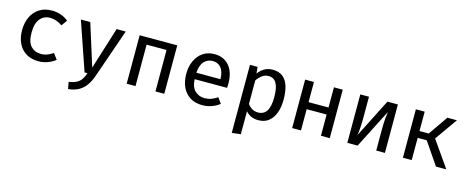

<svg xmlns="http://www.w3.org/2000/svg" viewBox="-41 -1201 5004 2069"><g transform="rotate(15 2461.5 -167.0)"><path d="M349.2 -70.3Q388.7 -70.3 422.8 -83.3Q456.9 -96.4 486.7 -117.4L533.8 -53.3Q497.9 -23.6 447.9 -5.4Q397.9 12.8 347.7 12.8Q266.2 12.8 208.5 -22.1Q150.8 -56.9 120.5 -120Q90.3 -183.1 90.3 -267.7Q90.3 -349.7 120.8 -414.1Q151.3 -478.5 209.2 -515.9Q267.2 -553.3 349.2 -553.3Q454.9 -553.3 532.8 -489.7L486.2 -425.6Q417.9 -472.8 349.7 -472.8Q282.1 -472.8 239 -422.6Q195.9 -372.3 195.9 -267.7Q195.9 -162.6 239.2 -116.4Q282.6 -70.3 349.2 -70.3Z M1173.3 -540.5 984.6 3.1Q965.1 60.5 934.4 106.9Q903.6 153.3 855.1 182.6Q806.7 211.8 733.3 219L719.5 142.6Q774.9 133.8 807.4 115.9Q840 97.9 858.7 69.2Q877.4 40.5 892.3 0H859L672.8 -540.5H777.9L925.1 -71.8L1071.8 -540.5Z M1649.7 0V-462.1H1427.2V0H1328.7V-540.5H1748.2V0Z M2023.6 -236.9Q2027.7 -147.7 2072.1 -107.2Q2116.4 -66.7 2177.4 -66.7Q2217.9 -66.7 2251.8 -79Q2285.6 -91.3 2320.5 -114.9L2365.1 -52.8Q2327.2 -22.6 2277.4 -4.9Q2227.7 12.8 2174.4 12.8Q2093.3 12.8 2036.7 -22.8Q1980 -58.5 1950.5 -122.1Q1921 -185.6 1921 -269.7Q1921 -351.3 1950.5 -415.4Q1980 -479.5 2033.8 -516.4Q2087.7 -553.3 2162.1 -553.3Q2266.7 -553.3 2326.9 -481.8Q2387.2 -410.3 2387.2 -286.2Q2387.2 -272.3 2386.7 -259.5Q2386.2 -246.7 2385.1 -236.9ZM2163.1 -476.4Q2105.1 -476.4 2067.2 -435.4Q2029.2 -394.4 2023.6 -308.7H2292.3Q2290.8 -390.8 2256.7 -433.6Q2222.6 -476.4 2163.1 -476.4Z M2810.8 -553.3Q2882.6 -553.3 2925.6 -518.2Q2968.7 -483.1 2987.7 -419.7Q3006.7 -356.4 3006.7 -270.8Q3006.7 -188.7 2983.6 -124.6Q2960.5 -60.5 2914.4 -23.8Q2868.2 12.8 2798.5 12.8Q2711.3 12.8 2657.9 -48.7V207.2L2559.5 219V-540.5H2644.1L2651.3 -467.7Q2713.8 -553.3 2810.8 -553.3ZM2785.6 -475.9Q2743.6 -475.9 2711.3 -450.5Q2679 -425.1 2657.9 -392.8V-131.3Q2678.5 -101 2708.2 -83.8Q2737.9 -66.7 2774.4 -66.7Q2837.9 -66.7 2870.3 -116.2Q2902.6 -165.6 2902.6 -270.8Q2902.6 -375.9 2873.8 -425.9Q2845.1 -475.9 2785.6 -475.9Z M3495.9 0V-236.9H3273.3V0H3174.9V-540.5H3273.3V-315.4H3495.9V-540.5H3594.4V0Z M4209.7 -540.5V0H4112.8V-240Q4112.8 -295.4 4116.7 -345.9Q4120.5 -396.4 4126.7 -434.4L3905.1 0H3790.3V-540.5H3887.2V-301Q3887.2 -247.2 3883.6 -194.6Q3880 -142.1 3873.8 -108.2L4092.8 -540.5Z M4410.3 0V-540.5H4508.7V-324.1H4611.8L4761.5 -540.5H4868.2L4691.8 -290.3L4894.4 0H4779L4609.7 -248.2H4508.7V0Z"/></g></svg>

Font: Fira Code Retina
Style: Regular
Weight: 450
Monospace: yes
Designer: Carrois Corporate, Edenspiekermann AG, Nikita Prokopov
Foundry: Carrois Corporate, Edenspiekermann AG, Nikita Prokopov
Version: Version 6.002